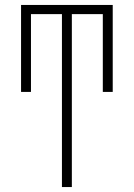

<svg xmlns="http://www.w3.org/2000/svg" viewBox="-20 -540 540 775"><path d="M230 215V-483H105V-169H65V-520H435V-169H395V-483H270V215Z"/></svg>

Font: Iosevka Extralight
Style: Regular
Weight: 200
Monospace: yes
Designer: Belleve Invis
Foundry: Belleve Invis
Version: Version 32.0.1; ttfautohint (v1.8.4)